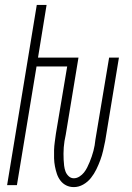

<svg xmlns="http://www.w3.org/2000/svg" viewBox="-20 -755 540 783"><path d="M281 8Q264 8 250 1Q236 -6 226.5 -18.5Q217 -31 212 -46Q207 -61 204 -77Q201 -93 200.5 -109.5Q200 -126 200.5 -143Q201 -160 203.5 -177Q206 -194 208 -210L254 -484H129L49 0H9L130 -735H170L135 -520H300L248 -205Q245 -192 243 -179.5Q241 -167 240 -154Q239 -141 239 -128.5Q239 -116 239.5 -104Q240 -92 241.5 -79.5Q243 -67 247 -56Q251 -45 260 -36.5Q269 -28 281 -28Q293 -28 304 -35Q315 -42 322.5 -51.5Q330 -61 335.5 -72Q341 -83 345.5 -94Q350 -105 354 -116.5Q358 -128 361 -139.5Q364 -151 366 -162.5Q368 -174 369 -185L425 -520H465L409 -180Q405 -160 400.5 -140.5Q396 -121 389 -102Q382 -83 373 -64.5Q364 -46 351 -29.5Q338 -13 319.5 -2.5Q301 8 281 8Z"/></svg>

Font: Iosevka Term Curly XLt Obl
Style: Regular
Weight: 200
Italic angle: -9°
Designer: Belleve Invis
Foundry: Belleve Invis
Version: Version 32.3.0